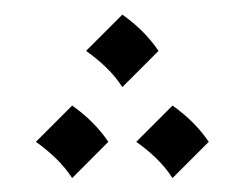

<svg xmlns="http://www.w3.org/2000/svg" viewBox="-20 -249 346 269"><path d="M81.1 -101.1Q112.3 -79.1 131.8 -50.3L81.1 0.5Q71.3 -14.6 58.3 -27.1Q45.4 -39.6 30.3 -50.3ZM221.7 -101.1Q252.9 -79.1 272.5 -50.3L221.7 0.5Q211.9 -14.6 199 -27.1Q186 -39.6 170.9 -50.3ZM151.4 -228.5Q182.6 -206.5 202.1 -177.7L151.4 -127Q141.6 -142.1 128.7 -154.5Q115.7 -167 100.6 -177.7Z"/></svg>

Font: Lateef
Style: Regular
Weight: 400
Designer: SIL International
Foundry: SIL International
Version: Version 4.200